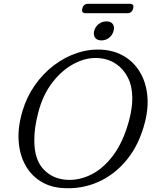

<svg xmlns="http://www.w3.org/2000/svg" viewBox="-20 -975 809 1010"><path d="M518.5 -713.5Q583 -709 633.2 -679Q683.5 -649 714.8 -598Q746 -547 754.2 -479.2Q762.5 -411.5 742.5 -332.5Q713 -215.5 648 -135.5Q583 -55.5 494.8 -17Q406.5 21.5 307 14Q242 9.5 192 -22.2Q142 -54 112.5 -108Q83 -162 78 -233.8Q73 -305.5 98 -390Q120 -464.5 162.8 -525.8Q205.5 -587 262.8 -630.8Q320 -674.5 385.5 -696.2Q451 -718 518.5 -713.5ZM326 -29.5Q392 -24 456.8 -55.2Q521.5 -86.5 574.5 -156.5Q627.5 -226.5 658 -338Q667.5 -372.5 671.8 -403Q676 -433.5 676 -460Q675.5 -522.5 652.2 -567.8Q629 -613 590.2 -639Q551.5 -665 504 -669Q439 -675.5 373.8 -642.2Q308.5 -609 257 -543Q205.5 -477 181.5 -384Q170 -340.5 165 -303.2Q160 -266 160.5 -234Q161 -136.5 207.5 -86Q254 -35.5 326 -29.5ZM513.5 -762.5Q490.5 -762.5 480.2 -776.8Q470 -791 475.5 -813Q481.5 -834.5 499 -848.5Q516.5 -862.5 540 -862.5Q563 -862.5 573.2 -848.5Q583.5 -834.5 577.5 -813Q572 -791 554.5 -776.8Q537 -762.5 513.5 -762.5ZM413 -930.5Q419.5 -955 443.5 -955H663Q687 -955 680.5 -930.5Q674 -905.5 650 -905.5H430.5Q406.5 -905.5 413 -930.5Z"/></svg>

Font: Fraunces 9pt SuperSoft Light
Style: Italic
Weight: 300
Italic angle: -16°
Version: Version 1.000;[b76b70a41]